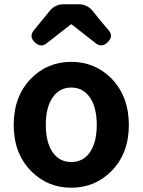

<svg xmlns="http://www.w3.org/2000/svg" viewBox="-20 -863 666 897"><path d="M313 14Q203 14 126 -63Q44 -146 44 -279Q44 -414 126 -497Q202 -574 313 -574Q423 -574 500 -497Q582 -413 582 -279Q582 -146 500 -63Q423 14 313 14ZM313 -106Q369 -106 401 -153Q432 -199 432 -279.5Q432 -360 401 -406Q369 -454 313 -454Q256 -454 225 -406Q194 -360 194 -279.5Q194 -199 225 -153Q257 -106 313 -106ZM143 -665Q115 -692 137 -720L213 -813Q238 -843 277 -843H348Q387 -843 412 -813L449 -767L488 -721Q512 -693 482 -665Q455 -639 427 -661L315 -749H311L197 -660Q170 -639 143 -665Z"/></svg>

Font: GenSenRounded TW B
Style: Regular
Weight: 700
Version: Version 1.501;PS 1;hotconv 16.6.51;makeotf.lib2.5.65220